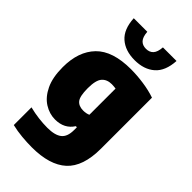

<svg xmlns="http://www.w3.org/2000/svg" viewBox="-304 -888 1208 1208"><g transform="rotate(45 300.0 -284.0)"><path d="M242.5 230Q201 230 154.2 225.8Q107.5 221.5 63.5 211V53.5Q105.5 64 146.2 69Q187 74 224.5 74Q291.5 74 322.8 49.2Q354 24.5 354 -34V-60H344.5Q304.5 3 222 3Q171.5 3 126 -25.8Q80.5 -54.5 52 -113.8Q23.5 -173 23.5 -264.5Q23.5 -404 98.8 -481.5Q174 -559 337 -559Q391 -559 450 -550.5Q509 -542 556.5 -525.5V-71.5Q556.5 87.5 478.5 158.8Q400.5 230 242.5 230ZM308 -162Q334 -162 354 -171V-404Q346 -405 336.8 -406Q327.5 -407 318.5 -407Q275.5 -407 252 -380.2Q228.5 -353.5 228.5 -282Q228.5 -210.5 248.2 -186.2Q268 -162 308 -162ZM312 -615Q228.5 -615 177.8 -659.5Q127 -704 122 -798H242.5Q245.5 -754.5 263.2 -735.2Q281 -716 312 -716Q343 -716 360.8 -735.2Q378.5 -754.5 381.5 -798H502.5Q497 -704 446.2 -659.5Q395.5 -615 312 -615Z"/></g></svg>

Font: Encode Sans SemiCondensed SemiCondensed Black
Style: Regular
Weight: 900
Width: 4
Designer: Multiple Designers
Foundry: Impallari Type
Version: Version 3.000; ttfautohint (v1.8.3) -l 8 -r 50 -G 200 -x 14 